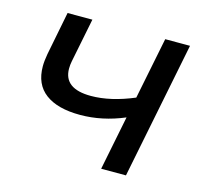

<svg xmlns="http://www.w3.org/2000/svg" viewBox="-83 -624 773 718"><g transform="rotate(15 304.0 -265.0)"><path d="M568 -530 462 0H366L408 -210Q323 -174 237 -174Q150 -174 103 -209Q56 -244 56 -314Q56 -334 61 -362L94 -530H190L156 -360Q153 -345 153 -331Q153 -253 258 -253Q334 -253 424 -291L472 -530Z"/></g></svg>

Font: Montserrat Alternates Medium
Style: Italic
Weight: 500
Italic angle: -11.3°
Designer: Julieta Ulanovsky
Foundry: Julieta Ulanovsky
Version: Version 7.200